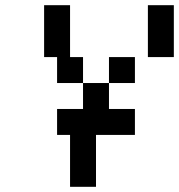

<svg xmlns="http://www.w3.org/2000/svg" viewBox="-20 -720 690 740"><path d="M200 -200H250V0H350V-200H500V-300H400V-400H300V-300H200ZM150 -500H200V-400H300V-500H250V-700H150ZM400 -400H500V-500H400ZM550 -500H650V-700H550Z"/></svg>

Font: LS-VG5000 Shifted
Style: Regular
Weight: 400
Designer: Justin Bihan, 2021
Foundry: Justin Bihan, 2021
Version: Version 1.000;Glyphs 3.1.2 (3151)